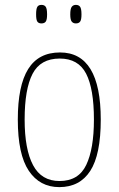

<svg xmlns="http://www.w3.org/2000/svg" viewBox="-20 -757 486 787"><path d="M223 10Q143 10 98 -57Q53 -124 53 -267Q53 -406 95.5 -474Q138 -542 226 -542Q393 -542 393 -267Q393 -123 350 -56.5Q307 10 223 10ZM224 -15Q302 -15 333.5 -81Q365 -147 365 -267Q365 -393 333 -455Q301 -517 225 -517Q146 -517 113.5 -454.5Q81 -392 81 -267Q81 -145 115.5 -80Q150 -15 224 -15ZM291 -661Q280 -661 274 -668.5Q268 -676 268 -698Q268 -721 274 -729Q280 -737 291 -737Q303 -737 308.5 -729Q314 -721 314 -698Q314 -676 308.5 -668.5Q303 -661 291 -661ZM150 -661Q138 -661 133 -668.5Q128 -676 128 -698Q128 -721 133 -729Q138 -737 150 -737Q162 -737 167.5 -729Q173 -721 173 -698Q173 -676 167.5 -668.5Q162 -661 150 -661Z"/></svg>

Font: Noto Serif Tamil Condensed Thin
Style: Regular
Weight: 100
Width: 3
Designer: Indian Type Foundry, Tom Grace, and the Monotype Design Team
Foundry: Monotype Imaging Inc.
Version: Version 2.004; ttfautohint (v1.8.4.7-5d5b)